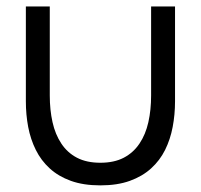

<svg xmlns="http://www.w3.org/2000/svg" viewBox="-20 -560 622 594"><path d="M60 -246.5V-540H134V-264.5Q134 -220 142.5 -182Q151 -144 169.8 -115.8Q188.5 -87.5 218.2 -72Q248 -56.5 290.5 -56.5Q333 -56.5 362.8 -72Q392.5 -87.5 411.5 -115.8Q430.5 -144 439 -182Q447.5 -220 447.5 -264.5V-540H521.5V-246.5Q521.5 -205.5 514.2 -167.2Q507 -129 490.8 -96.2Q474.5 -63.5 447.5 -39Q420.5 -14.5 381.8 -0.5Q343 13.5 290.5 13.5Q238 13.5 199.2 -0.5Q160.5 -14.5 133.8 -39Q107 -63.5 90.8 -96.2Q74.5 -129 67.2 -167.2Q60 -205.5 60 -246.5Z"/></svg>

Font: Cns Manrope
Style: Regular
Weight: 400
Designer: Mikhail Sharanda
Foundry: Mikhail Sharanda
Version: Version 4.504